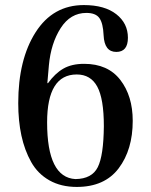

<svg xmlns="http://www.w3.org/2000/svg" viewBox="-20 -726 596 758"><path d="M52 -319Q52 -491 120.5 -598.5Q189 -706 311 -706Q393 -706 439 -670Q485 -634 485 -577Q485 -521 439 -521Q392 -521 389 -587Q387 -634 372.5 -654.5Q358 -675 321 -675Q258 -675 219.5 -615Q181 -555 173 -468L167 -399L169 -397Q197 -436 230 -455Q263 -474 312 -474Q406 -474 455 -410.5Q504 -347 504 -249Q504 -135 448.5 -61.5Q393 12 283 12Q221 12 175 -14Q129 -40 103 -86.5Q77 -133 64.5 -191Q52 -249 52 -319ZM166 -243Q166 -25 278 -19Q343 -20 366 -66Q389 -112 390 -228Q390 -336 364 -384Q338 -432 283 -432Q166 -432 166 -243Z"/></svg>

Font: Justus
Style: Oldstyle
Weight: 500
Version: Version 001.000